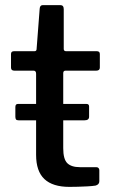

<svg xmlns="http://www.w3.org/2000/svg" viewBox="-20 -730 441 750"><path d="M328 -274Q328 -260 310 -260H53Q45 -260 42.5 -263.5Q40 -267 40 -274V-312Q40 -324 50 -324H318Q328 -324 328 -314ZM236 -454Q227 -454 227 -444V-151Q227 -108 243 -92.5Q259 -77 292 -77H356Q362 -77 365 -73.5Q368 -70 368 -65V-22Q368 -9 353 -5Q340 -3 321 -2Q302 -1 283.5 -0.5Q265 0 251 0Q186 0 153.5 -30.5Q121 -61 121 -125V-442Q121 -454 111 -454H36Q23 -454 23 -466V-519Q23 -530 35 -530H115Q123 -530 123 -539L135 -696Q136 -710 147 -710H216Q229 -710 229 -694V-539Q229 -530 238 -530H358Q370 -530 370 -519V-466Q370 -454 356 -454Z"/></svg>

Font: Libre Franklin Thin Medium
Style: Regular
Weight: 500
Version: Version 3.000